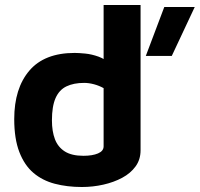

<svg xmlns="http://www.w3.org/2000/svg" viewBox="-20 -734 800 769"><path d="M308 15Q249 15 199.5 2Q150 -11 114 -41.5Q78 -72 57.5 -125Q37 -178 37 -257Q37 -380 97.5 -451Q158 -522 279 -522Q295 -522 321 -519.5Q347 -517 375 -507Q403 -497 425 -473L395 -427V-714H543V-132Q543 -95 523 -67.5Q503 -40 469.5 -22Q436 -4 394 5.5Q352 15 308 15ZM314 -110Q350 -110 372.5 -119.5Q395 -129 395 -148V-381Q377 -391 356.5 -396.5Q336 -402 317 -402Q275 -402 246 -388Q217 -374 202.5 -341Q188 -308 188 -252Q188 -208 200 -176.5Q212 -145 239.5 -127.5Q267 -110 314 -110ZM564 -510 638 -706H760L668 -510Z"/></svg>

Font: Maven Pro
Style: Bold
Weight: 700
Designer: Joe Prince
Foundry: Joe Prince
Version: Version 2.103